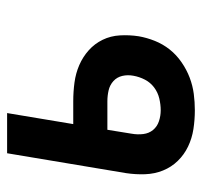

<svg xmlns="http://www.w3.org/2000/svg" viewBox="-34 -526 568 540"><g transform="rotate(-90 250.0 -256.0)"><path d="M210 8Q183 8 157 4Q131 0 108 -11Q85 -22 67.5 -40Q50 -58 40.5 -81.5Q31 -105 30 -131.5Q29 -158 33 -185L89 -520H202L171 -334H235Q262 -334 288 -330.5Q314 -327 337 -317Q360 -307 378.5 -290.5Q397 -274 408 -251.5Q419 -229 420.5 -202.5Q422 -176 418 -150Q414 -127 405 -104.5Q396 -82 381 -63Q366 -44 345 -29.5Q324 -15 301.5 -6.5Q279 2 256 5Q233 8 210 8ZM210 -88Q226 -88 243 -92Q260 -96 274 -106.5Q288 -117 296 -132.5Q304 -148 307 -165Q310 -181 306.5 -196Q303 -211 292 -221Q281 -231 266 -234.5Q251 -238 235 -238H155L144 -170Q141 -153 143 -137Q145 -121 154.5 -109.5Q164 -98 179 -93Q194 -88 210 -88Z"/></g></svg>

Font: Iosevka Term Curly
Style: Bold Italic
Weight: 700
Italic angle: -9°
Designer: Belleve Invis
Foundry: Belleve Invis
Version: Version 32.3.0